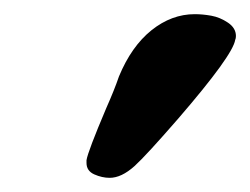

<svg xmlns="http://www.w3.org/2000/svg" viewBox="-20 -584 353 271"><path d="M254.9 -564Q266.1 -564 278.3 -561.8Q290.5 -559.6 301.8 -552Q313 -544.4 313 -533.2Q313 -529.8 312 -527.8Q308.6 -505.9 231.9 -417Q186.5 -364.7 169.9 -349.6Q151.4 -333 134.8 -333Q124 -333 113 -337.9Q102.1 -342.8 102.1 -354V-357.9Q104 -370.1 129.9 -431.2Q141.6 -457.5 147.9 -476.1Q165.5 -518.6 193.8 -541.3Q222.2 -564 254.9 -564Z"/></svg>

Font: Linux Libertine G
Style: Semibold Italic
Weight: 600
Italic angle: -11.5°
Designer: Philipp H. Poll
Foundry: Philipp H. Poll
Version: Version 5.1.1